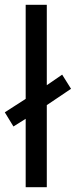

<svg xmlns="http://www.w3.org/2000/svg" viewBox="-29 -780 316 800"><path d="M78 0H166V-342L267 -410L230 -469L166 -425V-760H78V-368L-9 -312L27 -253L78 -285Z"/></svg>

Font: Noto Sans Mahajani
Style: Regular
Weight: 400
Designer: Monotype Design Team
Foundry: Monotype Imaging Inc.
Version: Version 2.003